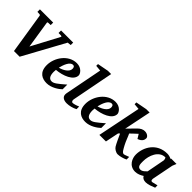

<svg xmlns="http://www.w3.org/2000/svg" viewBox="154 -1739 2756 2756"><g transform="rotate(45 1532.5 -360.5)"><path d="M758 -621V-671H512V-620C535 -619 562 -619 562 -619C570 -618 582 -617 576 -604L354 -187L289 -604C287 -616 296 -619 307 -619C307 -619 331 -619 352 -620V-671H83V-620C100 -619 122 -618 122 -618C133 -618 143 -616 145 -603L243 16H358L703 -615Z M1148 -395C1148 -425 1104 -500 1006 -500C835 -500 718 -326 718 -174C718 -26 812 12 899 12C996 12 1086 -52 1125 -90V-185C1015 -90 975 -58 932 -58C876 -58 857 -109 857 -178C857 -189 859 -207 860 -219C993 -230 1148 -290 1148 -395ZM1018 -396C1018 -335 936 -287 867 -271C885 -344 921 -444 983 -444C1013 -444 1018 -419 1018 -396Z M1468 -29V-83C1421 -62 1382 -53 1366 -53C1341 -53 1336 -79 1340 -102L1463 -737H1397L1228 -705V-669L1316 -661L1207 -100C1204 -87 1203 -75 1203 -64C1203 -18 1242 12 1308 12C1360 12 1420 -4 1468 -29Z M1933 -395C1933 -425 1889 -500 1791 -500C1620 -500 1503 -326 1503 -174C1503 -26 1597 12 1684 12C1781 12 1871 -52 1910 -90V-185C1800 -90 1760 -58 1717 -58C1661 -58 1642 -109 1642 -178C1642 -189 1644 -207 1645 -219C1778 -230 1933 -290 1933 -395ZM1803 -396C1803 -335 1721 -287 1652 -271C1670 -344 1706 -444 1768 -444C1798 -444 1803 -419 1803 -396Z M2487 -26V-79C2431 -56 2406 -51 2405 -51C2371 -51 2350 -100 2321 -152C2292 -206 2267 -282 2249 -316C2274 -338 2317 -383 2349 -410L2389 -345C2466 -371 2472 -418 2472 -442C2472 -469 2436 -500 2387 -500C2348 -500 2313 -484 2272 -441L2160 -326L2244 -737H2176L2007 -705V-669L2095 -661L1961 0H2094L2136 -205L2157 -224C2182 -170 2224 -77 2246 -43C2264 -16 2307 12 2343 12C2389 12 2454 -9 2487 -26Z M3063 -30V-78C3053 -76 2981 -57 2976 -57C2952 -57 2949 -67 2949 -97L3014 -427C3016 -436 3032 -468 3039 -488H2932L2925 -479C2902 -491 2871 -500 2842 -500C2627 -500 2530 -320 2530 -171C2530 -96 2574 12 2697 12C2745 12 2792 -10 2827 -33C2840 -4 2869 12 2911 12C2962 12 3017 -12 3063 -30ZM2873 -394C2826 -149 2836 -201 2821 -121C2807 -108 2772 -63 2729 -63C2669 -63 2671 -124 2671 -177C2671 -291 2729 -442 2857 -442C2868 -442 2875 -400 2873 -394Z"/></g></svg>

Font: Veleka
Style: Bold Italic
Weight: 700
Italic angle: -12°
Designer: Stefan Peev, Context Ltd, 2016; SIL International, 1997-2014.
Foundry: Stefan Peev, Context Ltd, 2016
Version: Version 5.000